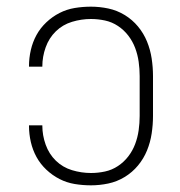

<svg xmlns="http://www.w3.org/2000/svg" viewBox="-20 -548 540 576"><path d="M253 8Q228 8 204 4Q180 0 158.5 -11Q137 -22 119 -39Q101 -56 89.5 -77Q78 -98 72.5 -122Q67 -146 67 -170V-172H107V-171Q107 -142 117 -114Q127 -86 147.5 -66Q168 -46 196 -37.5Q224 -29 253 -29Q274 -29 295 -33.5Q316 -38 334 -50Q352 -62 365 -79Q378 -96 385.5 -116Q393 -136 396 -157.5Q399 -179 399 -200V-320Q399 -341 396 -362.5Q393 -384 385.5 -404Q378 -424 365 -441Q352 -458 334 -470Q316 -482 295 -486.5Q274 -491 253 -491Q224 -491 196 -482.5Q168 -474 147.5 -454Q127 -434 117 -406Q107 -378 107 -349V-348H67V-350Q67 -374 72.5 -398Q78 -422 89.5 -443Q101 -464 119 -481Q137 -498 158.5 -509Q180 -520 204 -524Q228 -528 253 -528Q279 -528 305 -522.5Q331 -517 354 -503Q377 -489 394 -468.5Q411 -448 421 -423.5Q431 -399 435 -372.5Q439 -346 439 -320V-200Q439 -174 435 -147.5Q431 -121 421 -96.5Q411 -72 394 -51.5Q377 -31 354 -17Q331 -3 305 2.5Q279 8 253 8Z"/></svg>

Font: Iosevka Curly Extralight
Style: Regular
Weight: 200
Monospace: yes
Designer: Belleve Invis
Foundry: Belleve Invis
Version: Version 22.1.2; ttfautohint (v1.8.4)